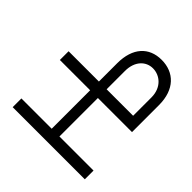

<svg xmlns="http://www.w3.org/2000/svg" viewBox="-120 -1048 1369 1369"><g transform="rotate(-45 564.5 -363.5)"><path d="M88.1 0H176.1V-343.8H563.9V0H836.6C992.9 0 1078.1 -88.1 1078.1 -214.5C1078.1 -340.9 992.9 -421.9 836.6 -421.9H652V-727.3H563.9V-421.9H176.1V-727.3H88.1ZM652 -76.7V-343.8H836.6C936.1 -343.8 991.5 -285.5 991.5 -215.9C991.5 -144.9 936.1 -76.7 836.6 -76.7Z"/></g></svg>

Font: Magic Ui Pro
Style: Regular
Weight: 400
Designer: Stefan Endress, Andreas Faust
Version: Version 1.000;FEAKit 1.0